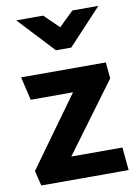

<svg xmlns="http://www.w3.org/2000/svg" viewBox="-85 -809 619 866"><g transform="rotate(-10 224.5 -376.5)"><path d="M51 -753H174L241 -688L308 -753H427L274 -589H204ZM423 -422 189 -105H423L433 0H33L16 -69L247 -389H53L28 -496H416Z"/></g></svg>

Font: Palanquin Dark
Style: Regular
Weight: 400
Designer: Pria Ravichandran
Version: Version 1.000